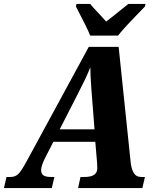

<svg xmlns="http://www.w3.org/2000/svg" viewBox="-62 -951 787 971"><path d="M671 -56 658 0H333L345 -56H366Q430 -56 430 -100L429 -127L420 -234H208L164 -148Q146 -111 146 -91Q146 -72 158 -64Q170 -56 196 -56H213L200 0H-42L-29 -56H-9Q15 -56 30.5 -71Q46 -86 72 -134L387 -714H538L598 -138Q601 -100 613.5 -78Q626 -56 652 -56ZM416 -297 403 -464 400 -502Q395 -569 395 -611Q382 -578 366.5 -546Q351 -514 330 -473L240 -297ZM322 -918 325 -931H394Q404 -918 443 -877L475 -842Q504 -864 587 -931H674L671 -918Q662 -908 639 -885Q561 -805 535 -771H394Q381 -806 322 -918Z"/></svg>

Font: Noto Serif NarrowExtraBold
Style: Italic
Weight: 800
Width: 4
Italic angle: -12°
Designer: Monotype Design Team
Foundry: Monotype Imaging Inc.
Version: Version 1.001